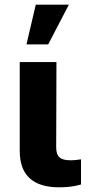

<svg xmlns="http://www.w3.org/2000/svg" viewBox="-20 -792 416 817"><path d="M231.2 5C268.5 5 297.2 1.3 324.7 -7V-114L305.4 -111.5C297.8 -110.5 289.1 -110 279.6 -110C236.6 -110 219.1 -125.2 219.1 -165L220.2 -528H64V-150C64 -47.4 119.3 5 231.2 5ZM132.2 -772 92.6 -603H185L273 -772Z"/></svg>

Font: Asimov
Style: Wid
Weight: 500
Designer: Google
Version: Version 2.000980; 2014